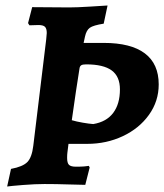

<svg xmlns="http://www.w3.org/2000/svg" viewBox="-20 -669 597 698"><path d="M357 -513Q456 -513 506.5 -475Q557 -437 557 -362Q557 -301 521.5 -251.5Q486 -202 426.5 -174Q367 -146 297 -146H229L225 -114Q224 -107 224 -95Q224 -76 231 -69.5Q238 -63 256 -63Q274 -63 286.5 -64Q299 -65 303 -66L306 -60L290 3Q273 3 228.5 1.5Q184 0 142 0Q108 0 64 3.5Q20 7 6 9L20 -55Q63 -63 79.5 -80Q96 -97 101 -139L148 -526Q150 -544 150 -549Q150 -565 143.5 -571.5Q137 -578 120 -578L87 -577L82 -585L97 -643L232 -642Q259 -642 307 -645Q355 -648 371 -649L357 -583Q319 -577 306.5 -568Q294 -559 289 -536L284 -513ZM256 -336Q242 -239 241 -232Q258 -227 281 -223Q304 -219 319 -218Q367 -226 391.5 -258.5Q416 -291 416 -344Q416 -391 386 -413Q356 -435 293 -435Q280 -435 275 -431.5Q270 -428 269 -420Z"/></svg>

Font: Alegreya
Style: Bold Italic
Weight: 700
Italic angle: -7°
Designer: Juan Pablo del Peral
Foundry: Huerta Tipografica
Version: Version 2.007; ttfautohint (v1.6)